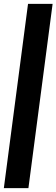

<svg xmlns="http://www.w3.org/2000/svg" viewBox="-28 -860 294 1000"><path d="M120 120H-8L118 -840H246Z"/></svg>

Font: Tanohe Sans SemiBold
Style: Italic
Weight: 600
Designer: Village Type and Design LLC & Cristiano Sobral
Foundry: Cooper Hewitt Smithsonian Design Museum
Version: Version 1.00;September 29, 2021;FontCreator 13.0.0.2655 64-b